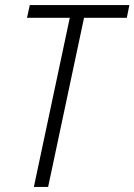

<svg xmlns="http://www.w3.org/2000/svg" viewBox="-20 -734 528 754"><path d="M169 0 310 -664H478L488 -714H97L86 -664H254L113 0Z"/></svg>

Font: Noto Sans UI SemiCondensed Light
Style: Italic
Weight: 300
Width: 4
Designer: Monotype Design Team
Foundry: Monotype Imaging Inc.
Version: 1.001